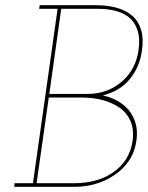

<svg xmlns="http://www.w3.org/2000/svg" viewBox="-20 -720 570 740"><path d="M36 -14 35 0H269Q310 0 349.5 -11.5Q389 -23 422 -46Q455 -68 477.5 -101.5Q500 -135 506 -180Q511 -216 502.5 -245Q494 -274 476 -296Q457 -318 431.5 -332Q406 -346 376 -352Q443 -369 481 -416Q519 -463 527 -525Q534 -571 524 -604.5Q514 -638 490 -659Q466 -680 430 -690Q394 -700 349 -700H133L131 -686H202L107 -14ZM168 -344H297Q339 -344 376.5 -334Q414 -324 442 -304Q470 -284 483.5 -252Q497 -220 491 -177Q485 -136 465 -105.5Q445 -75 415 -55Q385 -34 347 -24Q309 -14 269 -14H121ZM216 -686H359Q398 -686 429.5 -677Q461 -668 482 -649Q502 -630 511 -600Q520 -570 514 -528Q509 -490 492.5 -459Q476 -428 450 -406Q424 -383 390.5 -370.5Q357 -358 317 -358H170Z"/></svg>

Font: Josefin Slab Thin
Style: Italic
Weight: 100
Italic angle: -12°
Designer: Santiago Orozco
Foundry: Typemade
Version: Version 2.000